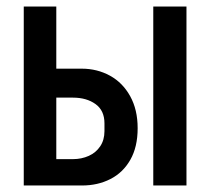

<svg xmlns="http://www.w3.org/2000/svg" viewBox="-20 -570 640 590"><path d="M53 -550H153V-359H231Q278.5 -359 317.8 -337.5Q357 -316 380 -274.5Q403 -233 403 -176Q403 -118.5 380.5 -79Q358 -39.5 319.2 -19.8Q280.5 0 232 0H53ZM301 -167V-191Q301 -230.5 273.5 -250.2Q246 -270 204 -270H153V-81H204Q230.5 -81 252.8 -91Q275 -101 288 -120.5Q301 -140 301 -167ZM451 -550H553V0H451Z"/></svg>

Font: JuliaMono
Style: Bold
Weight: 700
Monospace: yes
Designer: cormullion
Foundry: corm
Version: Version 0.055; ttfautohint (v1.8.4)